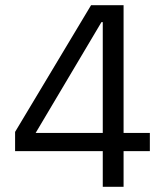

<svg xmlns="http://www.w3.org/2000/svg" viewBox="-20 -718 640 738"><path d="M455 0H375V-137H38V-211L330 -698H455V-207H556V-137H455ZM370 -633 117 -207H375V-633Z"/></svg>

Font: IBM Plex Sans Var
Style: Regular
Weight: 400
Designer: Mike Abbink, Paul van der Laan, Pieter van Rosmalen
Foundry: Bold Monday
Version: Version 3.000